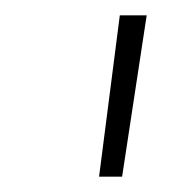

<svg xmlns="http://www.w3.org/2000/svg" viewBox="-20 -710 237 250"><path d="M171 -690 139 -480H109L136 -690Z"/></svg>

Font: Exo 2 ExtraLight
Style: Italic
Weight: 250
Italic angle: -8°
Designer: Natanael Gama
Foundry: Natanael Gama
Version: Version 2.010